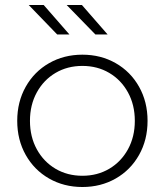

<svg xmlns="http://www.w3.org/2000/svg" viewBox="-20 -745 660 769"><path d="M176.5 -30C216.2 -7.3 260.7 4 310 4C359.3 4 403.8 -7.3 443.5 -30C483.2 -52.7 514.3 -84.2 537 -124.5C559.7 -164.8 571 -210.3 571 -261C571 -311.7 559.7 -357.2 537 -397.5C514.3 -437.8 483.2 -469.3 443.5 -492C403.8 -514.7 359.3 -526 310 -526C260.7 -526 216.2 -514.7 176.5 -492C136.8 -469.3 105.7 -437.8 83 -397.5C60.3 -357.2 49 -311.7 49 -261C49 -210.3 60.3 -164.8 83 -124.5C105.7 -84.2 136.8 -52.7 176.5 -30ZM417.5 -69C385.8 -50.3 350 -41 310 -41C270 -41 234.2 -50.3 202.5 -69C170.8 -87.7 145.8 -113.7 127.5 -147C109.2 -180.3 100 -218.3 100 -261C100 -303.7 109.2 -341.7 127.5 -375C145.8 -408.3 170.8 -434.3 202.5 -453C234.2 -471.7 270 -481 310 -481C350 -481 385.8 -471.7 417.5 -453C449.2 -434.3 474.2 -408.3 492.5 -375C510.8 -341.7 520 -303.7 520 -261C520 -218.3 510.8 -180.3 492.5 -147C474.2 -113.7 449.2 -87.7 417.5 -69ZM95 -725 209 -607H258L155 -725ZM247 -725 362 -607H411L308 -725Z"/></svg>

Font: Montserrat Custom ExtraLight
Style: Regular
Weight: 300
Designer: Julieta Ulanovsky
Foundry: Julieta Ulanovsky
Version: Version 7.200